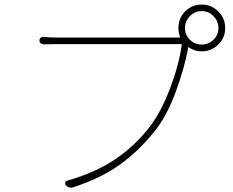

<svg xmlns="http://www.w3.org/2000/svg" viewBox="-20 -828 1040 858"><path d="M828.6 -650.4Q850.6 -628.9 881.3 -628.9Q912.1 -628.9 934.1 -650.4Q956.1 -671.9 956.1 -702.6Q956.1 -733.4 934.1 -755.9Q912.1 -778.3 881.3 -778.3Q850.6 -778.3 828.6 -755.9Q806.6 -733.4 806.6 -702.6Q806.6 -671.9 828.6 -650.4ZM777.3 -660.2H781.2Q786.1 -660.2 784.2 -664.1Q777.3 -681.6 777.3 -703.1Q777.3 -747.1 807.6 -777.3Q837.9 -807.6 881.3 -807.6Q924.8 -807.6 955.6 -776.9Q986.3 -746.1 986.3 -702.6Q986.3 -659.2 955.6 -628.9Q924.8 -598.6 880.9 -598.6Q847.7 -598.6 821.3 -618.2Q821.3 -617.2 821.3 -616.2Q803.7 -520.5 764.2 -414.6Q724.6 -308.6 672.9 -244.1Q601.6 -154.3 517.1 -93.3Q432.6 -32.2 307.6 8.8Q301.8 10.7 296.9 10.7Q284.2 10.7 274.4 0Q269.5 -4.9 271.5 -11.7Q273.4 -18.6 280.3 -20.5Q408.2 -57.6 495.6 -116.7Q583 -175.8 649.4 -261.7Q701.2 -330.1 740.7 -435.1Q780.3 -540 792 -627Q793 -630.9 789.1 -630.9H236.3Q207 -630.9 173.8 -629.9Q167 -629.9 161.6 -634.8Q156.2 -639.6 156.2 -647Q156.2 -654.3 161.6 -659.2Q167 -664.1 173.8 -663.1Q204.1 -660.2 237.3 -660.2Z"/></svg>

Font: Gen Jyuu Gothic ExtraLight
Style: Regular
Weight: 100
Designer: [Source Han Sans]
Ryoko NISHIZUKA  (kana & ideographs); Paul D. Hunt (Latin, Greek & Cyrillic); Wenlong ZHANG  (bopomofo
Version: Version 1.002.20150607